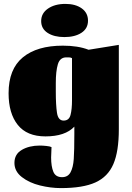

<svg xmlns="http://www.w3.org/2000/svg" viewBox="-20 -764 677 984"><path d="M24 0ZM361 -77V-115Q314 -65 213 -65Q118 -65 71 -124Q24 -183 24 -286Q24 -410 97 -470Q170 -530 302 -530Q380 -530 434 -509L589 -534V-101Q589 12 561 77Q533 142 469 171Q405 200 292 200Q240 200 185 186.5Q130 173 92 143.5Q54 114 54 71Q54 26 92 4Q130 -18 184 -18Q198 -18 217.5 -16Q237 -14 244 -10Q244 8 243 17L242 43Q242 89 253.5 116.5Q265 144 298 144Q328 144 341.5 119Q355 94 358 51Q361 8 361 -77ZM320 -470Q287 -470 276.5 -434.5Q266 -399 266 -339V-293Q266 -226 272 -186Q278 -146 306 -146Q334 -146 341.5 -175Q349 -204 349 -249V-466Q342 -470 332 -470Q322 -470 320 -470ZM431 -658Q431 -618 397.5 -596Q364 -574 310 -574Q257 -574 224 -595.5Q191 -617 191 -656Q191 -696 226 -720Q261 -744 315 -744Q367 -744 399 -721Q431 -698 431 -658Z"/></svg>

Font: Sansita Black
Style: Regular
Weight: 900
Designer: Pablo Cosgaya
Foundry: Omnibus-Type
Version: Version 1.006; ttfautohint (v1.5)